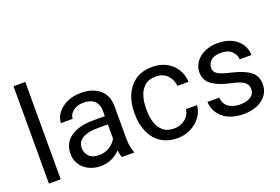

<svg xmlns="http://www.w3.org/2000/svg" viewBox="-101 -1065 2028 1390"><g transform="rotate(-20 913.5 -370.0)"><path d="M76.2 -750V0H167V-750Z M732.4 0V-7.8C720.2 -36.6 713.9 -80.1 713.9 -115.2V-361.3C713.9 -420.4 695.3 -464.8 658.7 -494.1C622.1 -523.4 574.7 -538.1 517.6 -538.1C475.1 -538.1 438 -530.3 406.7 -515.1C343.8 -483.9 307.6 -432.6 307.6 -381.8H397.9C397.9 -403.8 408.7 -423.3 429.7 -440.4C450.7 -457 478 -465.3 512.2 -465.3C585.9 -465.3 623.5 -424.8 623.5 -362.3V-320.3H534.2C461.4 -320.3 403.8 -305.7 360.8 -276.4C317.9 -246.6 296.4 -203.6 296.4 -147C296.4 -59.6 367.7 9.8 475.1 9.8C540 9.8 591.8 -20 625.5 -55.7C627.9 -34.2 632.3 -13.2 638.2 0ZM488.3 -69.3C454.6 -69.3 429.7 -78.1 412.6 -95.7C395.5 -112.8 387.2 -134.3 387.2 -159.2C387.2 -225.1 445.3 -256.8 548.8 -256.8H623.5V-147.9C613.8 -127.9 597.2 -109.9 573.2 -93.8C549.3 -77.6 521 -69.3 488.3 -69.3Z M1067.4 -64.5C1029.8 -64.5 1001 -73.7 980 -92.8C959 -111.3 943.8 -135.3 935.5 -164.1C927.2 -192.9 922.9 -223.1 922.9 -253.9V-274.4C922.9 -305.2 927.2 -335 936 -363.8C944.3 -392.6 959.5 -416.5 980.5 -435.5C1001.5 -454.6 1030.3 -463.9 1067.4 -463.9C1103.5 -463.9 1132.8 -452.6 1155.3 -429.7C1177.2 -406.7 1189.5 -379.4 1191.9 -346.7H1277.8C1272.9 -455.6 1190.9 -538.1 1067.4 -538.1C1014.6 -538.1 970.7 -525.9 936 -502C866.2 -453.1 832.5 -368.7 832.5 -274.4V-253.9C832.5 -206.5 841.3 -163.1 858.4 -123C892.6 -43 961.4 9.8 1067.4 9.8C1105 9.8 1139.2 1.5 1170.4 -15.1C1232.9 -47.9 1274.4 -104.5 1277.8 -167H1191.9C1189.5 -137.2 1176.3 -112.8 1152.3 -93.8C1127.9 -74.2 1099.6 -64.5 1067.4 -64.5Z M1687 -140.1C1687 -96.7 1647 -64.5 1573.2 -64.5C1554.7 -64.5 1536.1 -67.4 1517.1 -73.7C1479.5 -85.4 1450.2 -113.8 1447.8 -163.1H1356.9C1356.9 -133.8 1365.2 -106 1381.8 -79.6C1415 -26.9 1480 9.8 1573.2 9.8C1634.8 9.8 1684.1 -4.9 1721.7 -34.2C1758.8 -63 1777.3 -100.6 1777.3 -147C1777.3 -189.5 1762.2 -222.7 1731.4 -246.6C1700.7 -270.5 1652.3 -289.6 1587.4 -304.7C1487.8 -327.1 1465.8 -346.7 1465.8 -386.2C1465.8 -405.3 1474.1 -423.3 1490.2 -439.5C1506.3 -455.6 1533.2 -463.9 1570.8 -463.9C1606.4 -463.9 1634.3 -454.1 1653.3 -435.1C1672.4 -415.5 1681.6 -395 1681.6 -373H1772C1772 -463.4 1697.3 -538.1 1570.8 -538.1C1452.1 -538.1 1375 -467.3 1375 -383.8C1375 -340.3 1392.1 -307.6 1426.3 -284.7C1460 -261.7 1506.3 -243.7 1565.4 -231.4C1670.4 -210.9 1687 -179.2 1687 -140.1Z"/></g></svg>

Font: Vazirmatn
Style: Regular
Weight: 400
Designer: Saber Rastikerdar
Foundry: Saber Rastikerdar
Version: Version 33.003